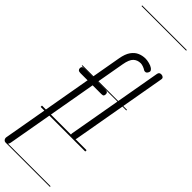

<svg xmlns="http://www.w3.org/2000/svg" viewBox="-558 -1224 1645 1645"><g transform="rotate(45 264.5 -401.0)"><path d="M-1 428.5Q-11.5 428.5 -18.2 422.8Q-25 417 -27.8 409Q-30.5 401 -29.5 393.5L118 -445.5H32Q13 -445.5 5.2 -453Q-2.5 -460.5 -2.5 -472Q-2.5 -484 3.2 -490.5Q9 -497 27.5 -497H127.5L175.5 -769Q186.5 -831.5 211.2 -866Q236 -900.5 269 -914.5Q302 -928.5 338 -928.5Q357.5 -928.5 384 -921.8Q410.5 -915 426.5 -903.5Q434.5 -898 440.8 -888.2Q447 -878.5 439 -863.5Q430.5 -847 418.5 -845.8Q406.5 -844.5 400.5 -848.5Q387 -858 368.5 -864.5Q350 -871 337 -871Q297.5 -871 271.2 -846.2Q245 -821.5 233.5 -755L188 -497H281.5Q300.5 -497 307 -490.2Q313.5 -483.5 313.5 -472Q313.5 -459.5 308.5 -452.5Q303.5 -445.5 286 -445.5H179L30.5 397.5Q28.5 409.5 21.5 419Q14.5 428.5 -1 428.5ZM-1 428.5Q-11.5 428.5 -18.2 422.8Q-25 417 -27.8 409Q-30.5 401 -29.5 393.5L118 -445.5H32Q13 -445.5 5.2 -453Q-2.5 -460.5 -2.5 -472Q-2.5 -484 3.2 -490.5Q9 -497 27.5 -497H127.5L175.5 -769Q186.5 -831.5 211.2 -866Q236 -900.5 269 -914.5Q302 -928.5 338 -928.5Q357.5 -928.5 384 -921.8Q410.5 -915 426.5 -903.5Q434.5 -898 440.8 -888.2Q447 -878.5 439 -863.5Q430.5 -847 418.5 -845.8Q406.5 -844.5 400.5 -848.5Q387 -858 368.5 -864.5Q350 -871 337 -871Q297.5 -871 271.2 -846.2Q245 -821.5 233.5 -755L188 -497H281.5Q300.5 -497 307 -490.2Q313.5 -483.5 313.5 -472Q313.5 -459.5 308.5 -452.5Q303.5 -445.5 286 -445.5H179L30.5 397.5Q28.5 409.5 21.5 419Q14.5 428.5 -1 428.5ZM373.5 0Q365 0 358 -3.2Q351 -6.5 347.5 -13.2Q344 -20 345.5 -30.5L499.5 -904Q502 -918 509.8 -923.2Q517.5 -928.5 528 -928.5Q542 -928.5 551.8 -920.8Q561.5 -913 559 -898.5L405.5 -26.5Q403 -12 393.5 -6Q384 0 373.5 0ZM373.5 0Q365 0 358 -3.2Q351 -6.5 347.5 -13.2Q344 -20 345.5 -30.5L499.5 -904Q502 -918 509.8 -923.2Q517.5 -928.5 528 -928.5Q542 -928.5 551.8 -920.8Q561.5 -913 559 -898.5L405.5 -26.5Q403 -12 393.5 -6Q384 0 373.5 0ZM-5 420.5H535.5V428.5H-5ZM-5 -16H535.5V0H-5ZM-5 -505.5H535.5V-497.5H-5ZM-5 -1230H535.5V-1222H-5Z"/></g></svg>

Font: Edu VIC WA NT Pre Guide
Style: Regular
Weight: 400
Designer: Tina and Corey Anderson, Eben Sorkin, Mirko Velimirovic
Foundry: Google for Education
Version: Version 1.000